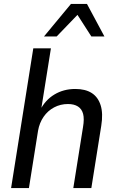

<svg xmlns="http://www.w3.org/2000/svg" viewBox="-20 -949 592 969"><path d="M36 0 148 -705H237L187 -392H182Q208 -444 254.5 -472Q301 -500 360 -500Q411 -500 443 -479.5Q475 -459 488 -417.5Q501 -376 491 -314L441 0H350L399 -308Q406 -349 399.5 -374Q393 -399 373.5 -411.5Q354 -424 323 -424Q285 -424 253 -407Q221 -390 200 -359.5Q179 -329 172 -289L126 0ZM202 -765 338 -929H419L507 -765H441L371 -874L266 -765Z"/></svg>

Font: Nunito Sans 10pt SemiCondensed Medium
Style: Italic
Weight: 500
Width: 4
Italic angle: -9°
Designer: Vernon Adams
Foundry: Vernon Adams
Version: Version 3.101;gftools[0.9.27]